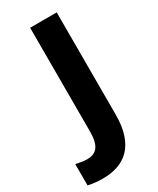

<svg xmlns="http://www.w3.org/2000/svg" viewBox="-308 -783 881 1069"><g transform="rotate(-30 132.5 -249.0)"><path d="M18 216C159 216 257 141 257 -57V-714H86V-49C86 47 55 79 -5 79C-32 79 -55 73 -76 69V206C-54 211 -24 216 18 216Z"/></g></svg>

Font: Noto Sans Telugu ExtraBold
Style: Regular
Weight: 800
Designer: Jelle Bosma - Monotype Design Team
Foundry: Monotype Imaging Inc.
Version: Version 2.005